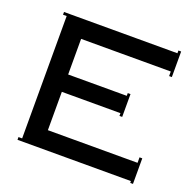

<svg xmlns="http://www.w3.org/2000/svg" viewBox="-127 -846 1000 988"><g transform="rotate(20 373.0 -352.5)"><path d="M65 0V-15H85V-685H65V-700H686V-715H701V-575H686V-600H195V-405H516V-420H531V-295H516V-310H195V-100H686V-130H701V10H686V0Z"/></g></svg>

Font: Copperplate CC
Style: Regular
Weight: 400
Designer: indestructible type*
Foundry: Cowboy Collective
Version: Version 1.000